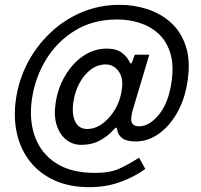

<svg xmlns="http://www.w3.org/2000/svg" viewBox="-20 -664 832 794"><path d="M350.5 110Q266.5 110 204.5 81.5Q142.5 53 103.5 3Q64.5 -47 49.8 -113Q35 -179 46 -254.5Q57.5 -333.5 94.2 -403.8Q131 -474 187.8 -528Q244.5 -582 317.5 -613Q390.5 -644 475 -644Q535 -644 590.5 -625.8Q646 -607.5 687.5 -569.8Q729 -532 748.5 -472.8Q768 -413.5 756 -331.5Q745.5 -256.5 713.8 -199.8Q682 -143 637 -111Q592 -79 540.5 -79Q503.5 -79 485.8 -92.2Q468 -105.5 464 -130Q462 -136.5 460.2 -136.5Q458.5 -136.5 453 -131Q428.5 -102.5 394.5 -83.8Q360.5 -65 316 -65Q280.5 -65 253.8 -86.2Q227 -107.5 214.5 -146.2Q202 -185 210 -237.5Q219 -299 249 -350.2Q279 -401.5 323.8 -432.2Q368.5 -463 422 -463Q460.5 -463 483.5 -446.2Q506.5 -429.5 518.5 -403Q519.5 -401 521.8 -401.5Q524 -402 526 -406.5L537.5 -438H597.5L531 -216Q518 -173.5 525 -157.5Q532 -141.5 555 -141.5Q597.5 -141.5 637.2 -190Q677 -238.5 689.5 -325.5Q699.5 -396 684 -445.2Q668.5 -494.5 635 -525Q601.5 -555.5 557 -569.5Q512.5 -583.5 464.5 -583.5Q365.5 -583.5 291 -538.2Q216.5 -493 170.8 -418.2Q125 -343.5 112 -254Q99.5 -167 124.8 -98Q150 -29 212 11Q274 51 372.5 51Q436 51 475.5 32.5Q515 14 555 -12L581 34.5Q535.5 68 476.5 89Q417.5 110 350.5 110ZM341.5 -130.5Q371 -130.5 398.8 -149.2Q426.5 -168 447.5 -198.5Q468.5 -229 478 -265Q495 -330 474 -363.8Q453 -397.5 417 -397.5Q384 -397.5 356 -376.8Q328 -356 309 -320.8Q290 -285.5 283.5 -243Q276 -192.5 291 -161.5Q306 -130.5 341.5 -130.5Z"/></svg>

Font: Public Sans
Style: Italic
Weight: 400
Italic angle: -8°
Designer: The Public Sans project authors (U.S. Web Design System). Libre Franklin designed by Pablo Impallari and Rodrigo Fuenzal
Version: Version 1.008; ttfautohint (v1.8.1) -l 8 -r 50 -G 200 -x 14 